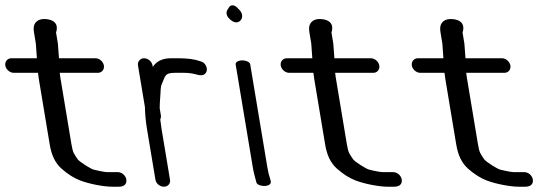

<svg xmlns="http://www.w3.org/2000/svg" viewBox="-36 -703 2086 725"><path d="M408.9 -53H370.4C361.9 -53 343.7 -56 317.8 -62.5C307.8 -64.4 263.4 -92.4 257.6 -101.3C243.3 -122.8 239.6 -123.7 233.6 -159.4L191.5 -412.5C190.4 -418.8 189.8 -424 189.5 -428H333.4C348.5 -428 358.8 -440.5 356.3 -455.5C353.8 -470.5 339.3 -483 324.3 -483H186.7L182.6 -538.1L175.6 -580.5C175.6 -580.5 194.4 -624.9 139.3 -630.8C108 -634.2 92.8 -617.9 91.3 -599.5C90.8 -593.8 91.2 -587.5 92.4 -580.5L99.3 -538.9L103.3 -483H7.1C-8 -483 -18.4 -470.5 -15.9 -455.5C-13.4 -440.5 1.2 -428 16.2 -428H107.4L110.7 -404.1L151.8 -157.2C158.3 -118.3 171.7 -87.7 197.1 -65.5C220.1 -45.4 242.9 -30.6 267 -21.4C302.6 -7.9 356.5 2 386.8 2H412.8C422.9 2 434.3 -0.5 439.3 -10.8C441.4 -15.2 441.8 -20.4 441 -25.5C438.4 -40.5 423.9 -53 408.9 -53Z M511.2 -298.9C511.7 -273.7 514.3 -244.4 518.9 -216.6L551 -24.1C553.4 -9.8 567.8 2 582.8 2C597.9 2 608.4 -9.8 606 -24L574.1 -215.8C572.1 -227.6 570.6 -238.7 569.5 -249.2L569.4 -249.5L569.1 -251.8C570.8 -254.8 572.5 -261.5 571.6 -266.9L567 -294.4C566.9 -304.3 567.6 -319.7 569.2 -338.8C571.3 -363.2 569.6 -374.3 575.7 -387.4C588.4 -414.5 584.6 -428 624.2 -428H658.7C673.4 -428 687.1 -426.4 699.8 -423.2C713.7 -419.7 724.5 -416.2 733.9 -421.3C747.6 -428.8 747.7 -446.2 739.7 -458.3C735.6 -464.4 731.5 -468.5 720.3 -471.7C700.6 -479.2 672.7 -483 638.3 -483H609.1C579.4 -483 556.1 -472.8 542.1 -452C541.6 -451.3 541.5 -451.1 541 -450.3L540.1 -455.5C537.6 -470.5 523.1 -483 508.1 -483C493 -483 482.6 -470.5 485.1 -455.5Z M853.8 -460 918.8 -70C920.2 -61.3 922.1 -52.4 924.5 -43.2L932.3 -13.5L932.4 -13C937.1 -3.1 955 0.3 967.5 -1C978.7 -2.4 990.2 -8.4 985.8 -20.8L983.1 -31.3L982.9 -31.9C979.8 -40 976.6 -52.9 973.8 -70L908.8 -460C907.5 -468.2 893.9 -475 878.8 -475C863.8 -475 852.5 -468.2 853.8 -460ZM825.3 -669.7C816.7 -659.6 816.9 -644.4 830.2 -632.3C842 -619.2 861.4 -611.8 872.9 -626.8C884.7 -640.9 875.9 -659.8 864.4 -669.2C852.9 -683.7 834.5 -691.1 825.3 -669.7Z M1448.9 -53H1410.4C1401.9 -53 1383.7 -56 1357.8 -62.5C1347.8 -64.4 1303.4 -92.4 1297.6 -101.3C1283.3 -122.8 1279.6 -123.7 1273.6 -159.4L1231.5 -412.5C1230.4 -418.8 1229.8 -424 1229.5 -428H1373.4C1388.5 -428 1398.8 -440.5 1396.3 -455.5C1393.8 -470.5 1379.3 -483 1364.3 -483H1226.7L1222.6 -538.1L1215.6 -580.5C1215.6 -580.5 1234.4 -624.9 1179.3 -630.8C1148 -634.2 1132.8 -617.9 1131.3 -599.5C1130.8 -593.8 1131.2 -587.5 1132.4 -580.5L1139.3 -538.9L1143.3 -483H1047.1C1032 -483 1021.6 -470.5 1024.1 -455.5C1026.6 -440.5 1041.2 -428 1056.2 -428H1147.4L1150.7 -404.1L1191.8 -157.2C1198.3 -118.3 1211.7 -87.7 1237.1 -65.5C1260.1 -45.4 1282.9 -30.6 1307 -21.4C1342.6 -7.9 1396.5 2 1426.8 2H1452.8C1462.9 2 1474.3 -0.5 1479.3 -10.8C1481.4 -15.2 1481.8 -20.4 1481 -25.5C1478.4 -40.5 1463.9 -53 1448.9 -53Z M1943.9 -53H1905.4C1896.9 -53 1878.7 -56 1852.8 -62.5C1842.8 -64.4 1798.4 -92.4 1792.6 -101.3C1778.3 -122.8 1774.6 -123.7 1768.6 -159.4L1726.5 -412.5C1725.4 -418.8 1724.8 -424 1724.5 -428H1868.4C1883.5 -428 1893.8 -440.5 1891.3 -455.5C1888.8 -470.5 1874.3 -483 1859.3 -483H1721.7L1717.6 -538.1L1710.6 -580.5C1710.6 -580.5 1729.4 -624.9 1674.3 -630.8C1643 -634.2 1627.8 -617.9 1626.3 -599.5C1625.8 -593.8 1626.2 -587.5 1627.4 -580.5L1634.3 -538.9L1638.3 -483H1542.1C1527 -483 1516.6 -470.5 1519.1 -455.5C1521.6 -440.5 1536.2 -428 1551.2 -428H1642.4L1645.7 -404.1L1686.8 -157.2C1693.3 -118.3 1706.7 -87.7 1732.1 -65.5C1755.1 -45.4 1777.9 -30.6 1802 -21.4C1837.6 -7.9 1891.5 2 1921.8 2H1947.8C1957.9 2 1969.3 -0.5 1974.3 -10.8C1976.4 -15.2 1976.8 -20.4 1976 -25.5C1973.4 -40.5 1958.9 -53 1943.9 -53Z"/></svg>

Font: MewTooHand
Style: BdWideLta
Weight: 400
Designer: Mew Too, Robert Jablonski
Version: Version 0.77